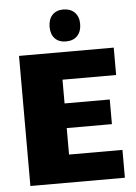

<svg xmlns="http://www.w3.org/2000/svg" viewBox="-54 -796 593 838"><g transform="rotate(-5 243.0 -377.5)"><path d="M45 -570H460V-450H225V-346H423V-238H225V-122H459V0H45ZM255 -615Q224 -615 206.5 -633.5Q189 -652 189 -684Q189 -717 206.5 -736Q224 -755 255 -755Q286 -755 304.5 -736.5Q323 -718 323 -686Q323 -653 305 -634Q287 -615 255 -615Z"/></g></svg>

Font: Lalezar
Style: Regular
Weight: 400
Designer: Borna Izadpanah
Foundry: Borna Izadpanah
Version: Version 1.003